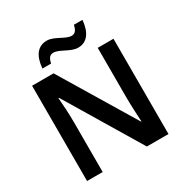

<svg xmlns="http://www.w3.org/2000/svg" viewBox="-205 -1084 1198 1246"><g transform="rotate(-30 394.0 -460.5)"><path d="M203 -777H268C276 -817 291 -831 315 -831C361 -831 416 -778 473 -778C537 -778 578 -827 586 -921H522C513 -880 498 -866 474 -866C429 -866 373 -920 318 -920C251 -920 211 -872 203 -777ZM699 0V-714H581V-341C581 -282 586 -196 588 -159H585L250 -714H89V0H206V-370C206 -435 201 -512 197 -559H201L537 0Z"/></g></svg>

Font: Noto Sans Georgian SemiBold
Style: Regular
Weight: 600
Designer: Monotype Design Team, Akaki Razmadze
Foundry: Google LLC
Version: Version 2.005